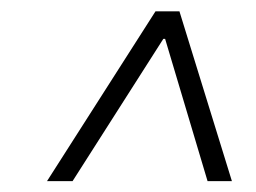

<svg xmlns="http://www.w3.org/2000/svg" viewBox="-20 -725 463 347"><path d="M65 -397.7 261 -704.5H304.3L399.1 -397.7H355.1L278.4 -654.8H275.2L111.2 -397.7Z"/></svg>

Font: Inter UI Extra Light
Style: Italic
Weight: 200
Italic angle: -9.39999°
Designer: Rasmus Andersson
Foundry: rsms
Version: 3.2;8d6f07862